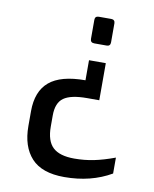

<svg xmlns="http://www.w3.org/2000/svg" viewBox="-83 -600 697 867"><g transform="rotate(10 265.0 -166.0)"><path d="M374 -519V-432Q374 -414 357 -414H300Q282 -414 282 -432V-519Q282 -536 300 -536H357Q365 -536 369.5 -531.5Q374 -527 374 -519ZM367 -165H311Q237 -165 204.5 -142Q172 -119 172 -61V-10Q172 56 203 85Q234 114 301 114Q348 114 391.5 105Q435 96 486 77V150Q393 204 271 204Q168 204 120 151.5Q72 99 72 5V-63Q72 -154 124.5 -198.5Q177 -243 290 -243V-335H367Z"/></g></svg>

Font: Exo Medium
Style: Regular
Weight: 500
Designer: Natanael Gama
Foundry: Natanael Gama
Version: Version 1.500; ttfautohint (v1.6)